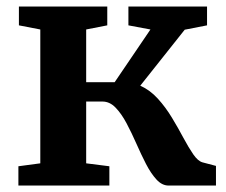

<svg xmlns="http://www.w3.org/2000/svg" viewBox="-20 -576 702 596"><path d="M37.1 0V-59.9L105.1 -69V-484.5L38.7 -497.3V-555.7H313V-497.3L247.5 -484.5V-320.8H335.9L447 -484.5L378.6 -497.3V-555.7H622.7V-497.3L553.4 -483.8L415.4 -310Q445.8 -296.4 470.1 -269.6Q494.3 -242.9 513.7 -210.7Q533.1 -178.6 549.2 -148.3Q565.4 -118.1 579.8 -97.1Q594.3 -76.1 608.4 -72.1L650.4 -61V0H503.5Q482.8 0 465.6 -18.9Q448.3 -37.8 433.1 -67.3Q417.9 -96.9 403.2 -130.4Q388.5 -163.8 372.8 -193.4Q357.1 -223 338.8 -241.9Q320.6 -260.8 298 -260.8H247.5V-69L319.5 -59.9V0Z"/></svg>

Font: Merriweather Light
Style: Regular
Weight: 300
Designer: Eben Sorkin
Foundry: Eben Sorkin
Version: Version 2.100